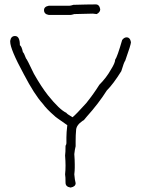

<svg xmlns="http://www.w3.org/2000/svg" viewBox="-20 -836 626 854"><path d="M46.9 -675.8Q68.4 -675.8 68.4 -634.8Q76.2 -630.9 82 -603.5Q85.4 -603.5 95.7 -576.2Q99.1 -574.7 130.9 -507.8Q164.1 -449.2 193.4 -412.1Q245.1 -347.7 275.4 -334Q275.9 -330.1 302.7 -314.5Q318.4 -327.1 363.3 -377Q396 -417.5 421.9 -459Q453.1 -490.2 472.7 -525.4Q492.2 -556.2 492.2 -570.3Q501.5 -582.5 523.4 -658.2Q532.2 -669.9 543 -669.9Q558.6 -669.9 562.5 -648.4Q562.5 -637.7 537.1 -566.4Q531.2 -559.1 519.5 -519.5Q483.9 -462.4 455.1 -433.6Q418 -375 365.2 -316.4Q352.1 -298.8 347.7 -298.8Q318.4 -278.8 318.4 -255.9Q316.4 -236.3 316.4 -207V-185.5Q312.5 -170.9 310.5 -150.4Q312.5 -124 312.5 -105.5V-89.8Q312.5 -77.6 310.5 -60.5Q312.5 -35.6 316.4 -21.5Q316.4 -5.9 294.9 -2H293Q271.5 -5.4 271.5 -23.4Q271.5 -50.3 269.5 -60.5Q271.5 -78.1 271.5 -99.6Q271.5 -118.2 269.5 -144.5Q271.5 -157.2 271.5 -187.5Q275.4 -193.8 275.4 -199.2V-224.6Q275.4 -245.6 279.3 -279.3Q223.1 -317.9 222.7 -320.3Q187 -351.1 169.9 -375Q133.3 -415 85.9 -505.9Q25.4 -617.2 25.4 -650.4V-654.3Q28.8 -675.8 46.9 -675.8ZM406.2 -816.4Q421.9 -816.4 425.8 -794.9Q425.8 -781.7 410.2 -773.4L392.6 -775.4Q330.1 -773.4 310.5 -773.4Q297.9 -769.5 293 -769.5H197.3Q175.8 -772.9 175.8 -791Q175.8 -806.6 197.3 -810.5H289.1Q293.9 -810.5 306.6 -814.5Q370.6 -816.4 406.2 -816.4Z"/></svg>

Font: CEF Fonts CJK
Style: Regular
Weight: 400
Designer: PartyBoss (派对大魔王)
Version: Release 2.25